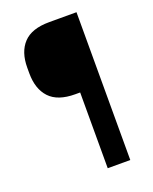

<svg xmlns="http://www.w3.org/2000/svg" viewBox="-124 -709 621 780"><g transform="rotate(-20 187.0 -319.5)"><path d="M184.5 -327.5Q109 -327.5 73.5 -365.5Q38 -403.5 38 -471.5V-495.5Q38 -563.5 73.5 -601.2Q109 -639 184.5 -639H230L230.5 -327.5ZM303 0H205.5V-639H303Z"/></g></svg>

Font: Anek Gujarati Medium Medium
Style: Regular
Weight: 500
Version: Version 1.003